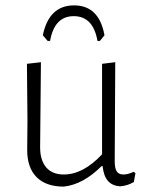

<svg xmlns="http://www.w3.org/2000/svg" viewBox="-20 -688 547 713"><path d="M483 -45 477 -12Q453 2 426 4Q397 2 381 -16Q365 -34 361 -71H357Q289 -3 217 5Q151 5 116 -30Q81 -65 81 -131L82 -240L80 -451L132 -457L129 -141Q129 -93 151.5 -66.5Q174 -40 217 -40Q289 -40 359 -115V-451L408 -457L406 -89Q406 -63 413.5 -51.5Q421 -40 438 -40Q456 -40 476 -50ZM139 -557Q162 -668 255 -668Q348 -668 368 -557L351 -536H342Q326 -628 254 -628Q182 -628 166 -536H157Z"/></svg>

Font: Luna Sans Light
Style: Regular
Weight: 300
Designer: Juan Pablo del Peral
Foundry: Huerta Tipografica
Version: Version 2.001; ttfautohint (v1.5)